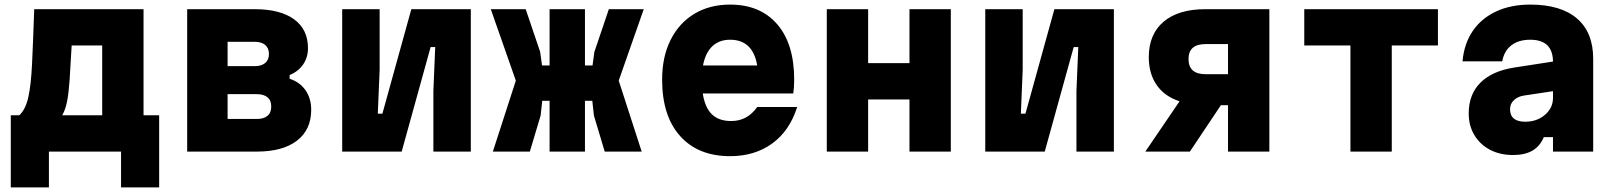

<svg xmlns="http://www.w3.org/2000/svg" viewBox="-20 -660 7040 836"><path d="M27 156V-158H64Q91 -183 103 -235.5Q115 -288 119.5 -381Q124 -474 129 -620H605V-158H673V156H507V0H193V156ZM251 -158H425V-462H292Q287 -368 283 -310.5Q279 -253 272 -218Q265 -183 251 -158Z M795 0V-620H1089Q1200 -620 1260.5 -576Q1321 -532 1321 -450Q1321 -410 1300 -379.5Q1279 -349 1241 -333V-317Q1285 -303 1310 -267.5Q1335 -232 1335 -182Q1335 -95 1273 -47.5Q1211 0 1099 0ZM971 -372H1089Q1118 -372 1134.5 -385.5Q1151 -399 1151 -425Q1151 -451 1134.5 -464.5Q1118 -478 1089 -478H971ZM971 -142H1099Q1128 -142 1144.5 -155.5Q1161 -169 1161 -196Q1161 -223 1144.5 -236.5Q1128 -250 1099 -250H971Z M1470 0V-620H1633V-356L1625 -165H1645L1771 -620H2030V0H1867V-264L1875 -455H1855L1729 0Z M2126 0 2226 -309 2117 -620H2269L2332 -434L2340 -375H2373V-620H2527V-375H2560L2568 -434L2631 -620H2783L2674 -309L2774 0H2613L2566 -157L2559 -221H2527V0H2373V-221H2341L2334 -157L2287 0Z M3451 -194Q3418 -90 3342 -35Q3266 20 3159 20Q3020 20 2941.5 -67.5Q2863 -155 2863 -313Q2863 -413 2900 -486.5Q2937 -560 3003.5 -600Q3070 -640 3159 -640Q3290 -640 3364 -554.5Q3438 -469 3438 -313Q3438 -295 3437 -280.5Q3436 -266 3434 -253H3040Q3049 -193 3079 -163Q3109 -133 3164 -133Q3234 -133 3277 -194ZM3159 -487Q3111 -487 3081 -458Q3051 -429 3041 -375H3277Q3258 -487 3159 -487Z M3580 0V-620H3760V-385H3940V-620H4120V0H3940V-227H3760V0Z M4270 0V-620H4433V-356L4425 -165H4445L4571 -620H4830V0H4667V-264L4675 -455H4655L4529 0Z M4967 0 5116 -219Q5051 -240 5016.5 -289.5Q4982 -339 4982 -411Q4982 -511 5046.5 -565.5Q5111 -620 5228 -620H5507V0H5327V-202H5296L5161 0ZM5229 -337H5327V-468H5229Q5155 -468 5155 -403Q5155 -337 5229 -337Z M5860 0V-462H5659V-620H6241V-462H6040V0Z M6702 -63Q6686 -24 6653 -4.5Q6620 15 6568 15Q6511 15 6467.5 -8Q6424 -31 6399.5 -72Q6375 -113 6375 -166Q6375 -249 6426 -300Q6477 -351 6574 -366L6742 -392Q6741 -487 6643 -487Q6592 -487 6560.5 -462.5Q6529 -438 6521 -393H6348Q6355 -470 6392.5 -525Q6430 -580 6494 -610Q6558 -640 6643 -640Q6776 -640 6846.5 -579.5Q6917 -519 6917 -404V0H6742V-63ZM6555 -185Q6555 -130 6621 -130Q6672 -130 6707 -160Q6742 -190 6742 -234V-263L6616 -244Q6589 -240 6572 -224Q6555 -208 6555 -185Z"/></svg>

Font: Martian Mono ExtraBold
Style: Regular
Weight: 800
Monospace: yes
Designer: Roman Shamin
Foundry: Evil Martians
Version: Version 1.000; ttfautohint (v1.8.4.7-5d5b)